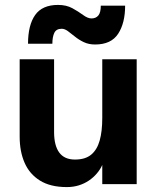

<svg xmlns="http://www.w3.org/2000/svg" viewBox="-20 -749 656 781"><path d="M536 -508V0H396V-78Q388 -60 374 -43.5Q360 -27 341.5 -14.5Q323 -2 300.5 5Q278 12 252 12Q185 12 142.5 -14.5Q100 -41 80 -87Q60 -133 60 -193V-508H200V-212Q200 -157 221 -128.5Q242 -100 285 -100Q327 -100 351 -120Q375 -140 385.5 -177.5Q396 -215 396 -269V-508ZM231 -632Q209 -632 201 -615.5Q193 -599 193 -571H94Q94 -647 123 -688Q152 -729 216 -729Q250 -729 274.5 -715.5Q299 -702 318 -688Q337 -674 352 -674Q370 -674 380 -686Q390 -698 390 -726H489Q489 -655 460.5 -611.5Q432 -568 367 -568Q341 -568 321 -577.5Q301 -587 285 -600Q269 -613 256 -622.5Q243 -632 231 -632Z"/></svg>

Font: Inclusive Sans
Style: Regular
Weight: 400
Designer: Olivia King
Foundry: Olivia King
Version: Version 2.004